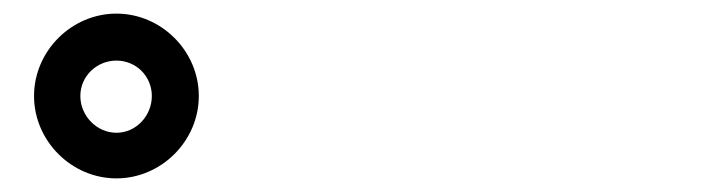

<svg xmlns="http://www.w3.org/2000/svg" viewBox="-20 -849 1040 282"><path d="M30 -708C30 -642 85 -587 151 -587C217 -587 272 -642 272 -708C272 -774 217 -829 151 -829C85 -829 30 -774 30 -708ZM98 -708C98 -737 122 -760 151 -760C180 -760 203 -737 203 -708C203 -679 180 -654 151 -654C122 -654 98 -679 98 -708Z"/></svg>

Font: Glow Sans SC Normal Heavy
Style: Regular
Weight: 900
Designer: Ryoko NISHIZUKA (kana, bopomofo & ideographs); Paul D. Hunt (Latin, Greek & Cyrillic); Sandoll Communications, Soo-young
Version: Version 0.93